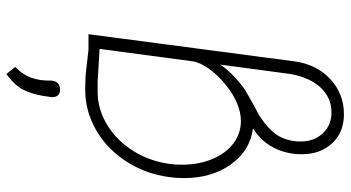

<svg xmlns="http://www.w3.org/2000/svg" viewBox="-262 -524 1072 587"><g transform="rotate(-90 273.5 -231.0)"><path d="M95 156Q95 141 96 133Q107 49 174 7Q106 -2 64 -60.5Q22 -119 22 -204Q22 -227 25 -249Q35 -322 73 -380.5Q111 -439 168.5 -472.5Q226 -506 293 -506Q330 -506 353 -503L414 -496H462L379 133Q370 201 325 243Q280 285 217 285Q162 285 128.5 249Q95 213 95 156ZM304 -74Q335 -98 355.5 -126.5Q376 -155 379 -178L417 -462L317 -468H286Q233 -468 185 -439Q137 -410 105 -359Q73 -308 65 -245Q63 -233 63 -209Q63 -159 80 -118Q97 -77 127.5 -53.5Q158 -30 197 -30Q222 -30 250 -41.5Q278 -53 304 -74ZM340 123 369 -93Q345 -58 304 -26Q288 -14 240 12Q211 27 208 30Q174 52 156.5 76.5Q139 101 135 135Q134 141 134 153Q134 194 159 220.5Q184 247 223 247Q267 247 298 214.5Q329 182 340 123ZM325 -658Q321 -643 320.5 -627.5Q320 -612 320 -608Q317 -583 292 -583Q279 -583 273.5 -591.5Q268 -600 270 -612Q276 -664 292 -695Q305 -721 340 -747L362 -720Q333 -692 325 -658Z"/></g></svg>

Font: Bellota Light
Style: Italic
Weight: 300
Italic angle: -7.5°
Designer: Kemie Guaida
Foundry: Kemie Guaida
Version: Version 4.001